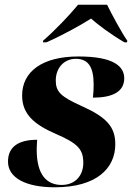

<svg xmlns="http://www.w3.org/2000/svg" viewBox="-20 -786 574 816"><path d="M163 -613V-606H177C246 -636 326 -681 367 -707C398 -680 446 -643 509 -606H520L521 -613C497 -647 454 -727 435 -766H312C272 -718 216 -659 163 -613ZM213 10C391 10 470 -71 470 -173C470 -246 434 -287 330 -334C238 -375 217 -396 217 -444C217 -498 253 -536 302 -536C357 -536 378 -499 378 -426C378 -409 377 -391 375 -371C456 -371 508 -395 508 -453C508 -503 465 -546 313 -546C160 -546 74 -482 74 -380C74 -301 125 -257 217 -217C310 -177 334 -152 334 -94C334 -40 300 0 242 0C180 0 136 -41 136 -150C136 -162 137 -176 138 -192C61 -192 14 -164 14 -99C14 -30 90 10 213 10Z"/></svg>

Font: Noto Serif Display ExtraBold
Style: Italic
Weight: 800
Italic angle: -12°
Designer: Monotype Design Team
Foundry: Monotype Imaging Inc.
Version: Version 2.009